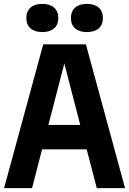

<svg xmlns="http://www.w3.org/2000/svg" viewBox="-20 -968 664 988"><path d="M1 0 202.5 -740H422L623.5 0H478L426 -199.5H196.5L145 0ZM229 -325H393L311 -641.5ZM427 -803Q388.5 -803 366.8 -821.8Q345 -840.5 345 -875.5Q345 -910 366.8 -929Q388.5 -948 427 -948Q466 -948 487.8 -929Q509.5 -910 509.5 -875.5Q509.5 -840.5 487.8 -821.8Q466 -803 427 -803ZM198 -803Q159 -803 137.2 -821.8Q115.5 -840.5 115.5 -875.5Q115.5 -910 137.2 -929Q159 -948 198 -948Q236.5 -948 258.2 -929Q280 -910 280 -875.5Q280 -840.5 258.2 -821.8Q236.5 -803 198 -803Z"/></svg>

Font: Encode Sans Cnd
Style: Bold
Weight: 700
Width: 3
Designer: Multiple Designers
Foundry: Impallari Type
Version: Version 3.002; ttfautohint (v1.8.3) -l 8 -r 50 -G 200 -x 14 